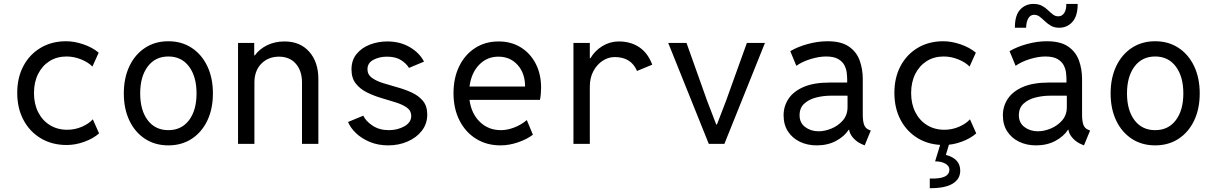

<svg xmlns="http://www.w3.org/2000/svg" viewBox="-20 -738 6228 985"><path d="M322.3 5.9Q247.1 5.9 189.9 -28.1Q132.8 -62 100.6 -122.3Q68.4 -182.6 68.4 -261.7Q68.4 -339.8 100.1 -399.4Q131.8 -459 188.5 -492.7Q245.1 -526.4 319.3 -526.4Q361.3 -526.4 407.5 -510.7Q453.6 -495.1 486.3 -467.8L454.1 -396.5Q433.1 -418.5 396.2 -433.3Q359.4 -448.2 321.3 -448.2Q272 -448.2 234.4 -424.6Q196.8 -400.9 175.5 -358.6Q154.3 -316.4 154.3 -260.7Q154.3 -205.1 175.8 -162.6Q197.3 -120.1 235.8 -96.2Q274.4 -72.3 325.2 -72.3Q364.7 -72.3 400.9 -88.1Q437 -104 456.1 -126L488.3 -53.7Q458.5 -27.3 412.8 -10.7Q367.2 5.9 322.3 5.9Z M843.8 7.8Q775.4 7.8 723.9 -25.9Q672.4 -59.6 643.8 -119.6Q615.2 -179.7 615.2 -258.8Q615.2 -337.9 643.8 -398.2Q672.4 -458.5 723.9 -492.4Q775.4 -526.4 843.8 -526.4Q912.1 -526.4 963.6 -492.4Q1015.1 -458.5 1043.7 -398.2Q1072.3 -337.9 1072.3 -258.8Q1072.3 -179.7 1043.7 -119.6Q1015.1 -59.6 963.6 -25.9Q912.1 7.8 843.8 7.8ZM843.8 -70.3Q911.1 -70.3 949.7 -121.3Q988.3 -172.4 988.3 -258.8Q988.3 -345.2 949.7 -396.7Q911.1 -448.2 843.8 -448.2Q776.4 -448.2 737.8 -396.7Q699.2 -345.2 699.2 -258.8Q699.2 -172.4 737.8 -121.3Q776.4 -70.3 843.8 -70.3Z M1201.2 0V-517.6H1284.2V-454.1H1287.6Q1310.5 -486.3 1350.3 -505.9Q1390.1 -525.4 1439.5 -525.4Q1519.5 -525.4 1566.4 -472.7Q1613.3 -419.9 1613.3 -332V0H1529.3V-314.5Q1529.3 -374.5 1497.8 -410.9Q1466.3 -447.3 1411.1 -447.3Q1356.4 -447.3 1320.8 -411.4Q1285.2 -375.5 1285.2 -314.5V0Z M1971.7 7.8Q1920.4 7.8 1878.2 -9.5Q1835.9 -26.9 1806.9 -54.4Q1777.8 -82 1765.6 -112.3L1843.8 -144.5Q1856.9 -116.2 1891.6 -93.3Q1926.3 -70.3 1974.6 -70.3Q2019.5 -70.3 2054.7 -90.1Q2089.8 -109.9 2089.8 -143.6Q2089.8 -169.9 2067.6 -185.8Q2045.4 -201.7 2010.5 -212.6Q1975.6 -223.6 1936.5 -235.1Q1897.5 -246.6 1862.5 -263.9Q1827.6 -281.2 1805.4 -309.3Q1783.2 -337.4 1783.2 -381.8Q1783.2 -429.7 1809.8 -461.7Q1836.4 -493.7 1878.4 -509.5Q1920.4 -525.4 1966.8 -525.4Q2032.2 -525.4 2082 -496.3Q2131.8 -467.3 2155.3 -421.9L2078.1 -389.6Q2065.9 -411.1 2038.1 -429.2Q2010.3 -447.3 1964.8 -447.3Q1926.3 -447.3 1895.8 -431.2Q1865.2 -415 1865.2 -382.8Q1865.2 -355.5 1887.5 -339.1Q1909.7 -322.8 1944.6 -311.8Q1979.5 -300.8 2018.6 -290Q2057.6 -279.3 2092.5 -263.2Q2127.4 -247.1 2149.7 -220.5Q2171.9 -193.8 2171.9 -150.4Q2171.9 -103 2144.3 -67.4Q2116.7 -31.7 2071 -12Q2025.4 7.8 1971.7 7.8Z M2547.9 7.8Q2476.6 7.8 2422.1 -26.1Q2367.7 -60.1 2337.2 -120.4Q2306.6 -180.7 2306.6 -259.8Q2306.6 -338.4 2335.9 -398.2Q2365.2 -458 2417.5 -491.7Q2469.7 -525.4 2538.1 -525.4Q2602.1 -525.4 2651.1 -495.4Q2700.2 -465.3 2728 -411.9Q2755.9 -358.4 2755.9 -288.1Q2755.9 -273.4 2754.4 -255.9Q2752.9 -238.3 2750 -225.6H2388.7Q2397.9 -155.3 2441.7 -112.8Q2485.4 -70.3 2549.8 -70.3Q2583 -70.3 2618.9 -84.2Q2654.8 -98.1 2682.6 -122.1L2713.9 -46.9Q2683.1 -23.4 2637.5 -7.8Q2591.8 7.8 2547.9 7.8ZM2537.1 -447.3Q2478 -447.3 2437.7 -405.3Q2397.5 -363.3 2388.7 -293.9H2673.8Q2673.8 -362.3 2635.5 -404.8Q2597.2 -447.3 2537.1 -447.3Z M2921.9 0V-517.6H3005.9V-439.5H3009.3Q3031.2 -477.5 3070.3 -501.5Q3109.4 -525.4 3154.3 -525.4Q3215.3 -525.4 3259.5 -495.8Q3303.7 -466.3 3326.2 -406.2L3248 -374Q3217.8 -445.3 3133.8 -445.3Q3100.6 -445.3 3071.3 -426Q3042 -406.7 3023.9 -372.6Q3005.9 -338.4 3005.9 -293.9V0Z M3616.2 0 3408.2 -517.6H3502L3607.4 -221.7L3654.3 -99.6H3658.2L3705.1 -221.7L3811.5 -517.6H3904.3L3696.3 0Z M4169.9 7.8Q4122.1 7.8 4083.5 -10.7Q4044.9 -29.3 4022.5 -63.7Q4000 -98.1 4000 -146.5Q4000 -193.4 4025.4 -231.4Q4050.8 -269.5 4103 -292Q4155.3 -314.5 4236.3 -314.5H4326.2V-330.1Q4326.2 -342.8 4324.2 -362.5Q4322.3 -382.3 4312.7 -401.9Q4303.2 -421.4 4280.8 -434.8Q4258.3 -448.2 4217.8 -448.2Q4182.1 -448.2 4138.9 -435.1Q4095.7 -421.9 4065.4 -400.4L4034.2 -475.6Q4073.2 -498.5 4125 -512.5Q4176.8 -526.4 4225.6 -526.4Q4295.9 -526.4 4335.2 -499Q4374.5 -471.7 4390.4 -427.5Q4406.2 -383.3 4406.2 -332V-150.4Q4406.2 -117.7 4412.8 -98.6Q4419.4 -79.6 4437.5 -72.3L4447.3 -68.4L4416 7.8L4402.3 2Q4376.5 -8.8 4357.7 -29.8Q4338.9 -50.8 4336.4 -72.3H4334Q4312 -38.1 4269 -15.1Q4226.1 7.8 4169.9 7.8ZM4179.7 -64.5Q4211.9 -64.5 4246.3 -78.9Q4280.8 -93.3 4304.4 -120.8Q4328.1 -148.4 4328.1 -188.5V-242.2L4327.6 -247.1H4242.2Q4204.1 -247.1 4167.2 -237.8Q4130.4 -228.5 4106.2 -206.5Q4082 -184.6 4082 -146.5Q4082 -107.9 4110.8 -86.2Q4139.6 -64.5 4179.7 -64.5Z M4822.3 5.9Q4747.1 5.9 4689.9 -28.1Q4632.8 -62 4600.6 -122.3Q4568.4 -182.6 4568.4 -261.7Q4568.4 -339.8 4600.1 -399.4Q4631.8 -459 4688.5 -492.7Q4745.1 -526.4 4819.3 -526.4Q4861.3 -526.4 4907.5 -510.7Q4953.6 -495.1 4986.3 -467.8L4954.1 -396.5Q4933.1 -418.5 4896.2 -433.3Q4859.4 -448.2 4821.3 -448.2Q4772 -448.2 4734.4 -424.6Q4696.8 -400.9 4675.5 -358.6Q4654.3 -316.4 4654.3 -260.7Q4654.3 -205.1 4675.8 -162.6Q4697.3 -120.1 4735.8 -96.2Q4774.4 -72.3 4825.2 -72.3Q4864.7 -72.3 4900.9 -88.1Q4937 -104 4956.1 -126L4988.3 -53.7Q4958.5 -27.3 4912.8 -10.7Q4867.2 5.9 4822.3 5.9ZM4750 227.5V177.7Q4850.6 182.1 4850.6 131.8Q4850.6 114.3 4830.8 102.1Q4811 89.8 4777.3 89.8L4804.7 0H4849.6L4832.5 56.6Q4906.2 75.7 4906.2 137.7Q4906.2 180.2 4867.4 204.1Q4828.6 228 4750 227.5Z M5294.9 7.8Q5247.1 7.8 5208.5 -10.7Q5169.9 -29.3 5147.5 -63.7Q5125 -98.1 5125 -146.5Q5125 -193.4 5150.4 -231.4Q5175.8 -269.5 5228 -292Q5280.3 -314.5 5361.3 -314.5H5451.2V-330.1Q5451.2 -342.8 5449.2 -362.5Q5447.3 -382.3 5437.7 -401.9Q5428.2 -421.4 5405.8 -434.8Q5383.3 -448.2 5342.8 -448.2Q5307.1 -448.2 5263.9 -435.1Q5220.7 -421.9 5190.4 -400.4L5159.2 -475.6Q5198.2 -498.5 5250 -512.5Q5301.8 -526.4 5350.6 -526.4Q5420.9 -526.4 5460.2 -499Q5499.5 -471.7 5515.4 -427.5Q5531.2 -383.3 5531.2 -332V-150.4Q5531.2 -117.7 5537.8 -98.6Q5544.4 -79.6 5562.5 -72.3L5572.3 -68.4L5541 7.8L5527.3 2Q5501.5 -8.8 5482.7 -29.8Q5463.9 -50.8 5461.4 -72.3H5459Q5437 -38.1 5394 -15.1Q5351.1 7.8 5294.9 7.8ZM5304.7 -64.5Q5336.9 -64.5 5371.3 -78.9Q5405.8 -93.3 5429.4 -120.8Q5453.1 -148.4 5453.1 -188.5V-242.2L5452.6 -247.1H5367.2Q5329.1 -247.1 5292.2 -237.8Q5255.4 -228.5 5231.2 -206.5Q5207 -184.6 5207 -146.5Q5207 -107.9 5235.8 -86.2Q5264.6 -64.5 5304.7 -64.5ZM5186.5 -595.7Q5186.5 -660.2 5213.9 -689Q5241.2 -717.8 5281.2 -717.8Q5307.6 -717.8 5325.4 -708.3Q5343.3 -698.7 5356.2 -686Q5369.1 -673.3 5381.6 -663.8Q5394 -654.3 5409.2 -654.3Q5429.2 -654.3 5440.2 -672.1Q5451.2 -689.9 5450.2 -717.8H5508.8Q5508.8 -655.8 5481.7 -625.7Q5454.6 -595.7 5414.1 -595.7Q5389.2 -595.7 5371.8 -605.7Q5354.5 -615.7 5340.8 -628.9Q5327.1 -642.1 5314.2 -652.1Q5301.3 -662.1 5285.2 -662.1Q5266.1 -662.1 5255.6 -644.3Q5245.1 -626.5 5244.1 -595.7Z M5906.2 7.8Q5837.9 7.8 5786.4 -25.9Q5734.9 -59.6 5706.3 -119.6Q5677.7 -179.7 5677.7 -258.8Q5677.7 -337.9 5706.3 -398.2Q5734.9 -458.5 5786.4 -492.4Q5837.9 -526.4 5906.2 -526.4Q5974.6 -526.4 6026.1 -492.4Q6077.6 -458.5 6106.2 -398.2Q6134.8 -337.9 6134.8 -258.8Q6134.8 -179.7 6106.2 -119.6Q6077.6 -59.6 6026.1 -25.9Q5974.6 7.8 5906.2 7.8ZM5906.2 -70.3Q5973.6 -70.3 6012.2 -121.3Q6050.8 -172.4 6050.8 -258.8Q6050.8 -345.2 6012.2 -396.7Q5973.6 -448.2 5906.2 -448.2Q5838.9 -448.2 5800.3 -396.7Q5761.7 -345.2 5761.7 -258.8Q5761.7 -172.4 5800.3 -121.3Q5838.9 -70.3 5906.2 -70.3Z"/></svg>

Font: Reddit Mono
Style: Regular
Weight: 400
Monospace: yes
Designer: Stephen Hutchings
Foundry: Reddit
Version: Version 1.014; ttfautohint (v1.8.4.7-5d5b)